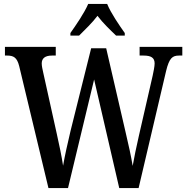

<svg xmlns="http://www.w3.org/2000/svg" viewBox="-20 -951 946 971"><path d="M336 -784V-771H380C409 -800 447 -836 473 -871C499 -836 538 -799 567 -771H611V-784C584 -822 540 -886 522 -931H426C407 -886 363 -822 336 -784ZM77 -617 225 0H324L456 -549L583 0H681L820 -592C836 -658 852 -670 886 -670H902V-714H686V-670H706C744 -670 762 -659 762 -630C762 -616 756 -586 752 -568L683 -267C669 -205 659 -158 651 -112C643 -160 631 -216 615 -283L517 -707H441L337 -290C321 -223 308 -164 299 -113C292 -160 280 -217 267 -275L199 -582C195 -599 191 -618 191 -630C191 -656 208 -670 243 -670H262V-714H5V-670H16C49 -670 66 -660 77 -617Z"/></svg>

Font: Noto Serif Myanmar Condensed Medium
Style: Regular
Weight: 500
Width: 3
Designer: Ben Mitchell and the Monotype Design Team
Foundry: Monotype Imaging Inc.
Version: Version 2.106